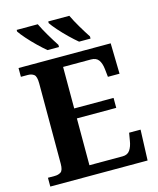

<svg xmlns="http://www.w3.org/2000/svg" viewBox="-134 -1024 921 1117"><g transform="rotate(-15 326.5 -465.5)"><path d="M28 0V-53H70Q91 -53 106 -63Q121 -73 121 -113V-596Q121 -639 106.5 -650Q92 -661 70 -661H28V-714H583L587 -530H517L512 -577Q508 -614 493.5 -633.5Q479 -653 448 -653H280V-403H517V-343H280V-61H480Q510 -61 524.5 -82.5Q539 -104 544 -137L552 -184H621L614 0ZM408 -771Q386 -789 356.5 -817.5Q327 -846 301.5 -875Q276 -904 265 -921V-931H392Q408 -897 432 -856.5Q456 -816 477 -784V-771ZM218 -771Q196 -789 166.5 -817.5Q137 -846 111.5 -875Q86 -904 75 -921V-931H202Q218 -897 242 -856.5Q266 -816 287 -784V-771Z"/></g></svg>

Font: NotoSerif-Bold
Style: Regular
Weight: 700
Designer: Monotype Design Team
Foundry: Monotype Imaging Inc.
Version: Version 2.007; ttfautohint (v1.8) -l 8 -r 50 -G 200 -x 14 -D